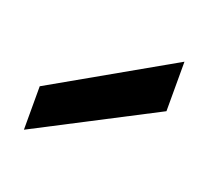

<svg xmlns="http://www.w3.org/2000/svg" viewBox="-53 -811 356 328"><g transform="rotate(20 125.0 -647.5)"><path d="M16 -546V-625L234 -749V-659Z"/></g></svg>

Font: Rethink Sans Medium
Style: Regular
Weight: 500
Designer: The Rethink Sans project authors (Hans Thiessen). DM Sans designed by Colophon Foundry.
Foundry: Rethink Communications LLC
Version: Version 1.001